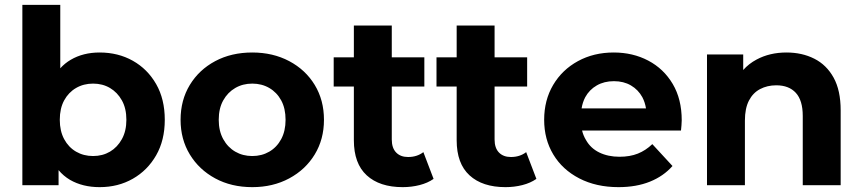

<svg xmlns="http://www.w3.org/2000/svg" viewBox="-20 -762 3548 790"><path d="M390 8Q320 8 268 -22Q241 -38 221 -62V0H72V-742H228V-481Q247 -502 271 -516Q322 -546 390 -546Q466 -546 526.5 -512Q587 -478 622.5 -416Q658 -354 658 -269Q658 -185 622.5 -123Q587 -61 526.5 -26.5Q466 8 390 8ZM363 -120Q402 -120 432.5 -138Q463 -156 481.5 -189.5Q500 -223 500 -269Q500 -316 481.5 -349Q463 -382 432.5 -400Q402 -418 363 -418Q324 -418 293 -400Q262 -382 244 -349Q226 -316 226 -269Q226 -223 244 -189.5Q262 -156 293 -138Q324 -120 363 -120Z M1018 8Q932 8 865.5 -28Q799 -64 761 -126.5Q723 -189 723 -269Q723 -350 761 -412.5Q799 -475 865.5 -510.5Q932 -546 1018 -546Q1103 -546 1170 -510.5Q1237 -475 1275 -412.5Q1313 -350 1313 -269Q1313 -189 1275 -126.5Q1237 -64 1170 -28Q1103 8 1018 8ZM1018 -120Q1057 -120 1088 -138Q1119 -156 1137 -189.5Q1155 -223 1155 -269Q1155 -316 1137 -349Q1119 -382 1088 -400Q1057 -418 1018 -418Q979 -418 948 -400Q917 -382 898.5 -349Q880 -316 880 -269Q880 -223 898.5 -189.5Q917 -156 948 -138Q979 -120 1018 -120Z M1637 8Q1542 8 1489 -40.5Q1436 -89 1436 -185V-406H1353V-526H1436V-657H1592V-526H1726V-406H1592V-188Q1592 -153 1610 -134.5Q1628 -116 1659 -116Q1696 -116 1722 -136L1764 -26Q1740 -9 1706.5 -0.5Q1673 8 1637 8Z M2060 8Q1965 8 1912 -40.5Q1859 -89 1859 -185V-406H1776V-526H1859V-657H2015V-526H2149V-406H2015V-188Q2015 -153 2033 -134.5Q2051 -116 2082 -116Q2119 -116 2145 -136L2187 -26Q2163 -9 2129.5 -0.5Q2096 8 2060 8Z M2525 8Q2433 8 2363.5 -28Q2294 -64 2256.5 -126.5Q2219 -189 2219 -269Q2219 -350 2256 -412.5Q2293 -475 2358 -510.5Q2423 -546 2505 -546Q2584 -546 2647.5 -512.5Q2711 -479 2748 -416.5Q2785 -354 2785 -267Q2785 -258 2784 -246.5Q2783 -235 2782 -225H2375Q2380 -204 2391 -186Q2410 -152 2446 -134.5Q2482 -117 2529 -117Q2572 -117 2604.5 -130Q2637 -143 2664 -169L2747 -79Q2710 -37 2654 -14.5Q2598 8 2525 8ZM2638 -316Q2634 -341 2623 -362Q2606 -393 2576 -410.5Q2546 -428 2506 -428Q2466 -428 2435.5 -410.5Q2405 -393 2388 -362Q2377 -341 2373 -316Z M3216 -546Q3280 -546 3330.5 -520.5Q3381 -495 3410 -442.5Q3439 -390 3439 -308V0H3283V-285Q3283 -349 3254.5 -380Q3226 -411 3174 -411Q3137 -411 3107.5 -395.5Q3078 -380 3061.5 -348Q3045 -316 3045 -266V0H2889V-538H3038V-474Q3061 -500 3093 -517Q3147 -546 3216 -546Z"/></svg>

Font: Montserrat Z
Style: Bold
Weight: 700
Designer: Julieta Ulanovsky
Foundry: Julieta Ulanovsky
Version: Version 8.000